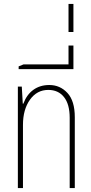

<svg xmlns="http://www.w3.org/2000/svg" viewBox="-20 -958 465 978"><path d="M71 0V-517H91L96 -430H99Q116 -476 150 -500.5Q184 -525 231 -525Q286 -525 323.5 -484.5Q361 -444 361 -361V0H335V-358Q335 -427 306 -463.5Q277 -500 226 -500Q168 -500 132.5 -450Q97 -400 97 -322V0Z M75 -606V-620L100 -630H329V-726H354V-606Z M329 -795V-938H354V-795Z"/></svg>

Font: Noto Sans Thai UI ExtCond Thin
Style: Regular
Weight: 100
Width: 2
Designer: Monotype Design Team
Foundry: Monotype Imaging Inc.
Version: Version 2.000